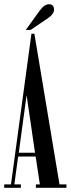

<svg xmlns="http://www.w3.org/2000/svg" viewBox="-45 -890 335 910"><path d="M270 -16V0H125V-16H144L124 -148H41L23 -16H54V0H-25V-16H7L104 -730H118L237 -16ZM121 -166 81 -439 44 -166ZM77 -748 142 -838Q165 -870 187 -870Q211 -870 211 -844Q211 -824 184 -805L100 -748Z"/></svg>

Font: FFF_Magyar-Nemzet Bold
Style: Regular
Weight: 700
Width: 2
Designer: bBox Type GmbH
Foundry: bBox Type GmbH
Version: Version 0.004